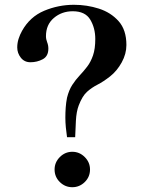

<svg xmlns="http://www.w3.org/2000/svg" viewBox="-20 -762 600 802"><path d="M356 -54Q356 -23 334 -1.5Q312 20 282 20Q252 20 230 -1.5Q208 -23 208 -54Q208 -84 230 -106Q252 -128 282 -128Q312 -128 334 -106Q356 -84 356 -54ZM508 -574Q508 -537 488.5 -501.5Q469 -466 440 -443Q412 -421 387.5 -408.5Q363 -396 343.5 -378.5Q324 -361 309 -322Q299 -296 297 -257Q295 -218 294 -189H260Q257 -209 255 -230Q253 -251 253 -271Q253 -292 254.5 -313Q256 -334 260 -354Q268 -386 282 -407.5Q296 -429 312.5 -446.5Q329 -464 344 -483.5Q359 -503 368.5 -530.5Q378 -558 378 -599Q378 -645 357 -680Q336 -715 284 -715Q238 -715 205 -687Q172 -659 172 -611Q172 -598 177 -585.5Q182 -573 182 -559Q182 -527 158.5 -514.5Q135 -502 107 -502Q82 -502 67 -521Q52 -540 52 -564Q52 -582 57.5 -599.5Q63 -617 72 -633Q105 -692 164.5 -717Q224 -742 289 -742Q343 -742 393 -726Q443 -710 475.5 -673.5Q508 -637 508 -574Z"/></svg>

Font: Kaisei Opti
Style: Bold
Weight: 700
Designer: Font-Kai, 金井和夫
Foundry: KAZUO KANAI
Version: Version 5.003